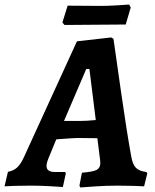

<svg xmlns="http://www.w3.org/2000/svg" viewBox="-59 -818 682 846"><path d="M586 -60 590 -54 576 3Q563 2 528.5 1Q494 0 458 0Q407 0 358 3.5Q309 7 295 8L291 0L302 -57Q351 -61 367 -69.5Q383 -78 383 -100Q383 -107 382 -114.5Q381 -122 380 -129L370 -209L283 -210Q267 -210 189 -204L156 -124Q146 -100 146 -87Q146 -73 155.5 -66.5Q165 -60 185 -60H228L231 -54L218 6Q205 5 161 2.5Q117 0 78 0Q38 0 5 1Q-28 2 -39 3L-24 -61Q0 -65 16.5 -80Q33 -95 48 -129L280 -636L431 -653L441 -647Q449 -591 474 -415.5Q499 -240 519 -130Q525 -94 539.5 -79Q554 -64 586 -60ZM291 -285Q321 -285 363 -289L335 -514H321L223 -285ZM495 -710 359 -709 225 -708 216 -719 239 -793 387 -792Q417 -792 457.5 -794.5Q498 -797 510 -798L517 -785Z"/></svg>

Font: Alegreya SC
Style: Bold Italic
Weight: 700
Italic angle: -7°
Designer: Juan Pablo del Peral
Foundry: Huerta Tipografica
Version: Version 2.007; ttfautohint (v1.6)